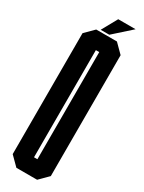

<svg xmlns="http://www.w3.org/2000/svg" viewBox="-210 -815 630 842"><g transform="rotate(30 104.5 -394.0)"><path d="M200.7 -43.9 156.7 0H51.8L7.8 -43.9V-656.2L51.8 -700.2H156.7L200.7 -656.2ZM112.8 -78.6V-621.1H95.7V-78.6ZM112.8 -709H69.3L112.8 -787.6H200.7Z"/></g></svg>

Font: Silence
Style: Regular
Weight: 400
Designer: Lilo Joris
Foundry: Lilo Joris
Version: Version 1.035;Fontself Maker 3.5.7